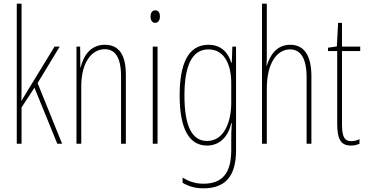

<svg xmlns="http://www.w3.org/2000/svg" viewBox="-20 -780 1988 1042"><path d="M97 -361V-760H71V0H97V-197L167 -304L291 0H317L184 -329L304 -527H276L128 -285C116 -266 110 -255 97 -233H96C97 -278 97 -314 97 -361Z M549 -537C469 -537 432 -474 418 -415H416L415 -527H395V0H421V-311C421 -445 480 -513 549 -513C603 -513 637 -471 637 -365V0H663V-375C663 -488 622 -537 549 -537Z M823 -724C803 -724 797 -706 797 -690C797 -672 805 -656 822 -656C838 -656 848 -670 848 -691C848 -707 842 -724 823 -724ZM835 -527H809V0H835Z M1111 -537C1001 -537 955 -433 955 -262C955 -76 1009 10 1104 10C1175 10 1220 -43 1235 -111H1238C1235 -70 1235 -43 1235 -12V35C1235 163 1184 217 1084 217C1039 217 1007 205 971 184V212C1004 232 1041 242 1084 242C1206 242 1261 173 1261 35V-527H1241L1238 -440H1235C1220 -489 1185 -537 1111 -537ZM1111 -512C1200 -512 1235 -426 1235 -329V-221C1235 -126 1200 -15 1104 -15C1023 -15 981 -93 981 -262C981 -411 1016 -512 1111 -512Z M1428 -492V-760H1402V0H1428V-298C1428 -447 1489 -512 1554 -512C1606 -512 1644 -472 1644 -360V0H1670V-366C1670 -481 1629 -537 1555 -537C1478 -537 1444 -475 1428 -424H1426C1428 -446 1428 -461 1428 -492Z M1886 -14C1846 -14 1836 -44 1836 -108V-503H1935V-527H1836V-656H1815L1808 -528L1760 -521V-503H1810V-112C1810 -32 1824 10 1885 10C1904 10 1918 6 1931 0V-25C1921 -19 1903 -14 1886 -14Z"/></svg>

Font: Noto Sans Arabic ExtCond Thin
Style: Regular
Weight: 100
Width: 2
Designer: Monotype Design Team, Nadine Chahine, Nizar Qandah and Khaled Hosny
Foundry: Monotype Imaging Inc.
Version: Version 2.012